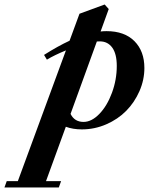

<svg xmlns="http://www.w3.org/2000/svg" viewBox="-151 -563 676 852"><path d="M211.9 11.2Q172.9 11.2 141.1 -0.5L53.2 240.7H120.1L109.9 269H-131.3L-121.1 240.7H-71.8L141.6 -339.4Q90.3 -318.4 57.1 -298.3L44.4 -319.3Q106 -358.4 157.7 -382.3L201.7 -502L313.5 -543L331.5 -522.9L295.4 -423.3Q308.6 -424.8 321.8 -424.8Q401.4 -424.8 445.6 -380.4Q489.7 -335.9 489.7 -261.2Q489.7 -208.5 467.8 -158.4Q445.8 -108.4 408.9 -71Q372.1 -33.7 320.3 -11.2Q268.6 11.2 211.9 11.2ZM292 -379.4Q283.7 -379.4 278.8 -378.9L162.1 -57.6Q179.7 -22 219.7 -22Q255.4 -22 289.8 -57.4Q324.2 -92.8 345.7 -150.9Q367.2 -209 367.2 -270.5Q367.2 -323.7 347.2 -351.6Q327.1 -379.4 292 -379.4Z"/></svg>

Font: Elstob 18pt ExtraBold
Style: Italic
Weight: 800
Italic angle: -20°
Designer: Peter S. Baker
Version: Version 1.015